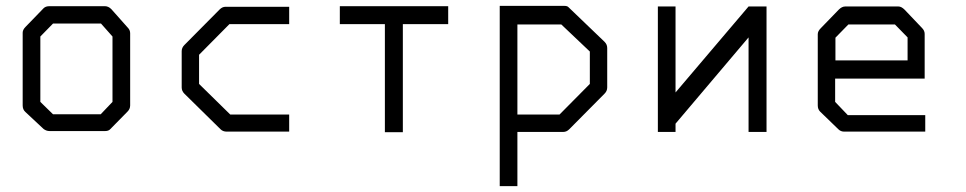

<svg xmlns="http://www.w3.org/2000/svg" viewBox="-20 -498 3280 652"><path d="M117 -374V-152L160 -110H322L362 -152V-374L323 -418H160ZM67 -407 128 -470Q135 -477 148 -477H336Q348 -477 358 -467L414 -404Q422 -396 422 -385V-140Q422 -128 413 -119L355 -60Q349 -53 337.5 -53H334H148Q137.5 -53 128 -60L66 -118Q57 -126 57 -140V-387Q57 -397 67 -407Z M962 -475V-416H759L656 -312V-213L762 -109H962V-51H750Q737 -51 729 -59L606 -180Q597 -189 597 -201V-324Q597 -336 606 -345L726 -466Q735 -475 746 -475Z M1134 -477H1502V-416H1348V-49H1287V-416H1134Z M1677 -478H1897Q1906 -478 1910 -474L2033 -356Q2042 -347 2042 -335V-201Q2042 -189 2033 -180L1913 -59Q1904 -50 1893 -50H1737V134H1677ZM1737 -415V-109H1880L1983 -213V-323L1886 -415Z M2583 -50H2522V-371L2274 -78V-50H2214V-476H2274V-184L2522 -476H2583Z M2816 -231V-152L2859 -107H3122V-51H2847Q2835 -51 2827 -59L2765 -119Q2757 -127 2757 -140V-382Q2757 -392 2767 -402L2828 -465Q2839 -476 2850 -476H3031Q3041 -476 3052 -465L3111 -403Q3120 -394 3120 -383V-231ZM2817 -293H3062V-371L3019 -415H2861L2817 -370Z"/></svg>

Font: 3270 Nerd Font Mono
Style: Regular
Weight: 400
Monospace: yes
Version: Version 3.0.1;Nerd Fonts 3.0.0